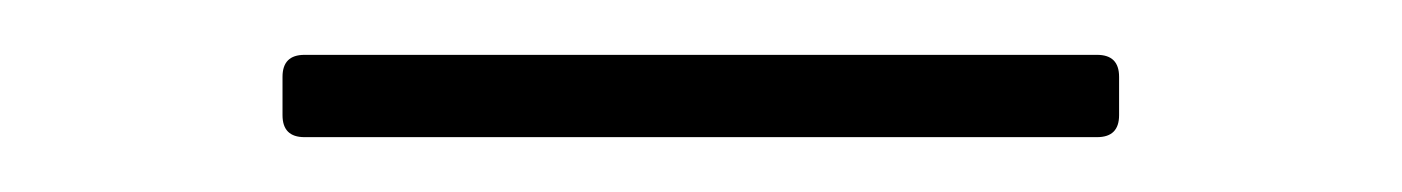

<svg xmlns="http://www.w3.org/2000/svg" viewBox="-20 -361 511 70"><path d="M91 -311Q83 -311 83 -319V-333Q83 -341 91 -341H380Q388 -341 388 -333V-319Q388 -311 380 -311Z"/></svg>

Font: LINE Seed Sans App Thin
Style: Regular
Weight: 250
Designer: LINE VX Design & Dalton Maag Ltd & Sandoll Inc
Foundry: Dalton Maag Ltd
Version: Version 1.003